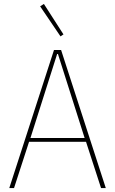

<svg xmlns="http://www.w3.org/2000/svg" viewBox="-20 -951 582 971"><path d="M491 0 415 -234H127L51 0H27L253 -698H289L515 0ZM321 -527 273 -678H269L221 -527L134 -253H408ZM183 -919 202 -931 301 -777 286 -767Z"/></svg>

Font: IBM Plex Sans Condensed Thin
Style: Regular
Weight: 100
Width: 3
Designer: Mike Abbink, Paul van der Laan, Pieter van Rosmalen
Foundry: Bold Monday
Version: Version 1.3